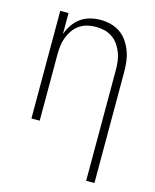

<svg xmlns="http://www.w3.org/2000/svg" viewBox="-112 -605 724 896"><g transform="rotate(15 250.0 -156.5)"><path d="M391 215V-320Q391 -341 388.5 -362Q386 -383 378.5 -402.5Q371 -422 359 -439.5Q347 -457 329.5 -469Q312 -481 291.5 -486Q271 -491 250 -491Q229 -491 208.5 -486Q188 -481 170.5 -469Q153 -457 141 -439.5Q129 -422 121.5 -402.5Q114 -383 111.5 -362Q109 -341 109 -320V0H69V-520H109V-418Q117 -442 131.5 -463.5Q146 -485 166.5 -500Q187 -515 212 -521.5Q237 -528 263 -528Q288 -528 313 -521.5Q338 -515 358.5 -500.5Q379 -486 393.5 -464.5Q408 -443 416.5 -419.5Q425 -396 428 -370.5Q431 -345 431 -320V215Z"/></g></svg>

Font: Zed Sans Extralight
Style: Regular
Weight: 200
Designer: Belleve Invis
Foundry: Belleve Invis
Version: Version 1.0.0; ttfautohint (v1.8.4)